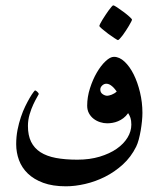

<svg xmlns="http://www.w3.org/2000/svg" viewBox="-20 -583 579 701"><path d="M396 -375.5Q416 -375.5 434.8 -357.9Q453.6 -340.3 468 -311.5Q482.4 -282.7 491.2 -245.8Q500 -209 500 -170.9Q500 -157.2 498.3 -140.4Q496.6 -123.5 493.7 -106.4Q490.7 -89.4 486.6 -73.7Q482.4 -58.1 477.1 -47.4Q458.5 -9.8 428.5 17.6Q398.4 44.9 363.3 62.5Q328.1 80.1 291 88.6Q253.9 97.2 220.7 97.2Q172.4 97.2 137.9 84.5Q103.5 71.8 81.5 50.5Q59.6 29.3 49.3 1.5Q39.1 -26.4 39.1 -56.6Q39.1 -83.5 43.9 -108.4Q48.8 -133.3 56.2 -155.3Q63.5 -177.2 72.3 -195.1Q81.1 -212.9 88.6 -225.8Q96.2 -238.8 101.6 -245.8Q106.9 -252.9 107.9 -252.9Q110.8 -252.9 116.2 -247.8Q121.6 -242.7 121.6 -239.7Q121.6 -238.8 115.5 -228.5Q109.4 -218.3 101.8 -202.1Q94.2 -186 88.1 -165.5Q82 -145 82 -123Q82 -88.9 93.5 -65.4Q105 -42 127.7 -27.3Q150.4 -12.7 184.3 -6.3Q218.3 0 262.7 0Q307.6 0 344 -11Q380.4 -22 406 -39.8Q431.6 -57.6 445.6 -80.6Q459.5 -103.5 459.5 -127.9Q459.5 -143.1 456.3 -152.6Q453.1 -162.1 447.8 -169.9Q439.9 -158.7 430.4 -151.6Q420.9 -144.5 410.9 -140.4Q400.9 -136.2 390.6 -134.5Q380.4 -132.8 371.1 -132.8Q358.4 -132.8 345.5 -137Q332.5 -141.1 322 -149.2Q311.5 -157.2 304.9 -169.2Q298.3 -181.2 298.3 -197.3Q298.3 -229 308.6 -261Q318.8 -293 333.7 -318.4Q348.6 -343.8 365.5 -359.6Q382.3 -375.5 396 -375.5ZM406.2 -249Q402.8 -253.4 398.7 -258.5Q394.5 -263.7 389.6 -267.8Q384.8 -272 379.4 -274.7Q374 -277.3 368.2 -277.3Q359.9 -277.3 353 -270.8Q346.2 -264.2 346.2 -256.3Q346.2 -245.1 354.7 -239.3Q363.3 -233.4 371.6 -233.4Q374 -233.4 378.4 -234.4Q382.8 -235.4 387.7 -237.3Q392.6 -239.3 397.5 -242.2Q402.3 -245.1 406.2 -249ZM461.9 -511.2Q461.9 -509.3 458.7 -503.2Q455.6 -497.1 450.7 -488.8Q445.8 -480.5 439.7 -471.2Q433.6 -461.9 428 -454.3Q422.4 -446.8 417.5 -441.7Q412.6 -436.5 410.6 -436.5Q409.2 -436.5 398.2 -443.6Q387.2 -450.7 375 -459.7Q362.8 -468.8 352.8 -477.3Q342.8 -485.8 342.8 -488.3Q342.8 -490.2 345.9 -496.6Q349.1 -502.9 354.2 -511.2Q359.4 -519.5 365.5 -528.8Q371.6 -538.1 377.2 -545.7Q382.8 -553.2 387.2 -558.3Q391.6 -563.5 393.6 -563.5Q396.5 -563.5 407.5 -556.2Q418.5 -548.8 430.7 -539.8Q442.9 -530.8 452.4 -522.2Q461.9 -513.7 461.9 -511.2Z"/></svg>

Font: Scheherazade
Style: Bold
Weight: 700
Version: Version 2.100 (build 932/914)